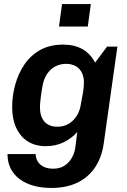

<svg xmlns="http://www.w3.org/2000/svg" viewBox="-20 -741 624 947"><path d="M233 186Q185 186 145.5 175Q106 164 77 142.5Q48 121 32.5 90Q17 59 17 19H156Q156 38 165.5 54.5Q175 71 194.5 81Q214 91 242 91Q277 91 300 75Q323 59 336 34.5Q349 10 352 -17L361 -90Q334 -59 294.5 -39.5Q255 -20 206 -20Q154 -20 117 -43.5Q80 -67 60 -110.5Q40 -154 40 -212Q40 -268 55 -323Q70 -378 100.5 -423Q131 -468 178.5 -494.5Q226 -521 292 -521Q346 -521 386 -499Q426 -477 449 -432L508 -511H559L492 -36Q483 32 450.5 82Q418 132 363.5 159Q309 186 233 186ZM263 -116Q307 -116 337.5 -144.5Q368 -173 377 -217Q383 -248 388.5 -279.5Q394 -311 394 -332Q394 -376 371 -401Q348 -426 305 -426Q278 -426 254 -414Q230 -402 213 -377.5Q196 -353 189 -314Q182 -272 179.5 -247.5Q177 -223 177 -211Q177 -167 199 -141.5Q221 -116 263 -116ZM271 -610 286 -721H428L413 -610Z"/></svg>

Font: Chivo SemiBold
Style: Italic
Weight: 600
Italic angle: -8.05°
Designer: Hector Gatti
Foundry: Omnibus-Type
Version: Version 2.002